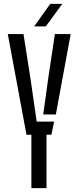

<svg xmlns="http://www.w3.org/2000/svg" viewBox="-20 -977 408 997"><path d="M143 0V-277.5H117.5L20.5 -800H102L137.5 -574L170.5 -345.5H261L247 -277.5H221.5V0ZM204.5 -382.5 231 -574 265 -800H347L270 -382.5ZM157.5 -840 241 -957H303.5L218 -840Z"/></svg>

Font: Big Shoulders Stencil Text Thin
Style: Regular
Weight: 400
Version: Version 2.001